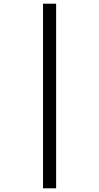

<svg xmlns="http://www.w3.org/2000/svg" viewBox="-20 -780 537 1040"><path d="M213 240H284V-760H213Z"/></svg>

Font: Noto Serif Georgian Condensed Black
Style: Regular
Weight: 900
Width: 3
Designer: Monotype Design Team, Akaki Razmadze
Foundry: Google LLC
Version: Version 2.003